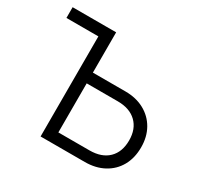

<svg xmlns="http://www.w3.org/2000/svg" viewBox="-142 -813 1000 976"><g transform="rotate(30 358.0 -325.0)"><path d="M465.5 -414Q528.5 -414 576.2 -388Q624 -362 650.5 -315.5Q677 -269 677 -207.5Q677 -145 650.8 -98.2Q624.5 -51.5 576.8 -25.8Q529 0 466 0H206.5V-587.5H19V-650.5H274.5V-414ZM457 -63Q528 -63 567.2 -101.2Q606.5 -139.5 606.5 -207.5Q606.5 -274.5 566.8 -312.8Q527 -351 457 -351H274.5V-63Z"/></g></svg>

Font: Overused Grotesk Book
Style: Regular
Weight: 375
Version: Version 0.004